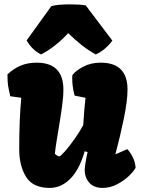

<svg xmlns="http://www.w3.org/2000/svg" viewBox="-20 -873 665 902"><path d="M28.3 -420.9Q20 -456.5 17.6 -473.1Q15.1 -489.7 15.1 -523.4Q43.9 -550.8 77.1 -564.7Q110.4 -578.6 151.9 -578.6Q277.8 -578.6 277.8 -452.1Q277.8 -418.5 271.7 -374Q265.6 -329.6 254.4 -262.2Q252.9 -253.4 246.6 -214.8Q240.2 -176.3 237.8 -150.4Q246.1 -141.6 258.3 -138.2Q264.2 -138.2 285.4 -162.4Q306.6 -186.5 331.1 -221.2Q355.5 -255.9 371.1 -285.2Q375 -355 381.8 -413.6L330.6 -423.8Q324.2 -448.2 321.8 -466.8Q319.3 -485.4 319.3 -506.3L319.8 -520Q337.4 -542.5 372.6 -560.5Q407.7 -578.6 453.1 -578.6Q579.1 -578.6 579.1 -452.1Q579.1 -400.9 562 -317.1Q544.9 -233.4 522 -147.9L578.1 -172.4Q592.3 -157.2 603.3 -135.5Q614.3 -113.8 617.2 -85.4Q610.4 -70.8 587.4 -48.1Q564.5 -25.4 531.2 -7.8Q498 9.8 461.9 9.8Q421.4 9.8 399.7 -14.4Q377.9 -38.6 377.9 -76.2Q377.9 -85.9 383.1 -116.2Q388.2 -146.5 391.6 -158.2L377.9 -162.6Q353.5 -77.1 310.8 -33.7Q268.1 9.8 213.4 9.8Q134.8 9.8 102.5 -42.2Q70.3 -94.2 70.3 -171.4Q70.3 -316.4 80.1 -413.6ZM172.9 -617.2Q131.3 -637.7 105 -683.1L221.2 -844.2Q251 -852.5 308.1 -852.5Q356.4 -852.5 382.8 -847.7L507.8 -682.1Q473.6 -636.7 429.7 -617.2Q395 -636.7 364.5 -660.6Q334 -684.6 300.3 -717.3Q272 -686 239 -660.2Q206.1 -634.3 172.9 -617.2Z"/></svg>

Font: Kavoon
Style: Regular
Weight: 400
Designer: Viktoriya Grabowska
Foundry: Viktoriya Grabowska
Version: Version 1.004; ttfautohint (v1.4.1)